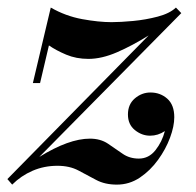

<svg xmlns="http://www.w3.org/2000/svg" viewBox="-53 -490 530 520"><path d="M36 -265 84.5 -469.5Q124.5 -446.5 169.5 -438.2Q214.5 -430 249 -430Q273 -430 307.5 -433.2Q342 -436.5 374.2 -445Q406.5 -453.5 423.5 -469.5L438 -454.5L53.5 -65Q133.5 -114.5 190.5 -114.5Q219 -114.5 239.2 -101Q259.5 -87.5 278.5 -74Q297.5 -60.5 323 -60.5Q350 -60.5 368 -83.2Q386 -106 393.5 -135Q375 -122.5 353.5 -122.5Q331 -122.5 312.2 -137.8Q293.5 -153 293.5 -180Q293.5 -207.5 312.2 -223.5Q331 -239.5 354.5 -239.5Q381 -239.5 400 -222.8Q419 -206 419 -172.5Q419 -148 407.5 -117Q396 -86 375 -57Q354 -28 325.8 -9Q297.5 10 263.5 10Q231 10 207.2 -2.8Q183.5 -15.5 159.5 -28.2Q135.5 -41 102.5 -41Q66.5 -41 35.2 -27.5Q4 -14 -20 10L-33 -5L349.5 -394Q305.5 -366.5 264 -348.5Q222.5 -330.5 186.5 -330.5Q153.5 -330.5 126.2 -342Q99 -353.5 79.5 -367L55.5 -265Z"/></svg>

Font: Bodoni* 11pt Medium
Style: Italic
Weight: 500
Italic angle: -13°
Version: Version 2.3